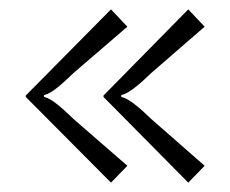

<svg xmlns="http://www.w3.org/2000/svg" viewBox="-20 -436 492 410"><path d="M201 -229 382 -46 417 -82 304 -181C275 -209 254 -226 239 -229V-233C254 -236 275 -253 304 -281L417 -379L382 -416L201 -232ZM35 -229 217 -46 252 -82 138 -181C109 -209 89 -226 74 -229V-233C89 -236 109 -253 138 -281L252 -379L217 -416L35 -232Z"/></svg>

Font: FoglihtenNo04
Style: Regular
Weight: 500
Designer: gluk (gluksza@wp.pl)
Foundry: gluk (gluksza@wp.pl)
Version: Version 0.70